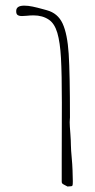

<svg xmlns="http://www.w3.org/2000/svg" viewBox="-20 -683 343 694"><path d="M203.1 -27.3V-100.1L203.6 -312Q203.6 -415.5 200.4 -472.7Q197.3 -529.8 187.3 -564Q177.2 -598.1 156.7 -611.8Q133.8 -627.4 101.6 -627.4Q88.4 -627.4 76.7 -626Q64 -625 59.6 -625Q48.8 -625 43.5 -628.9Q38.1 -632.8 38.6 -644Q39.1 -662.6 67.9 -662.6Q81.5 -662.6 97.9 -659.2Q114.3 -655.8 137.2 -649.4L149.4 -646Q189 -635.3 206.3 -597.9Q223.6 -560.5 228.3 -488.3Q232.9 -416 232.9 -258.3Q232.9 -253.9 232.4 -251Q231.9 -246.6 231.9 -241.2Q231.9 -229.5 234.4 -198.7Q236.3 -173.8 236.3 -157.7Q236.3 -143.6 239.7 -106.9Q241.2 -92.8 242.2 -67.6Q243.2 -42.5 243.2 -28.3Q243.2 -17.1 242.4 -13.9Q241.7 -10.7 238.5 -10Q235.4 -9.3 224.1 -8.8Q215.3 -13.2 210.2 -16.1Q205.1 -19 204.1 -21.2Q203.1 -23.4 203.1 -27.3Z"/></svg>

Font: Amatica SC
Style: Regular
Weight: 400
Designer: Vernon Adams, Ben Nathan
Foundry: newtypography
Version: Version 2.001